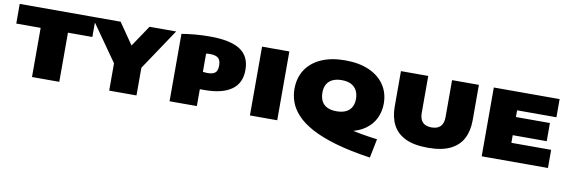

<svg xmlns="http://www.w3.org/2000/svg" viewBox="-55 -1031 4838 1635"><g transform="rotate(10 2364.0 -213.5)"><path d="M222 0V-425H11V-595H669V-425H458V0Z M889.5 0V-320L934.5 -172L637.5 -595H883.5L1043.5 -363H977.5L1133.5 -595H1363.5L1080.5 -172L1125.5 -318V0Z M1411.5 0V-583Q1465.5 -592 1526.5 -597.5Q1587.5 -603 1656.5 -603Q1831.5 -603 1916.5 -548.2Q2001.5 -493.5 2001.5 -374Q2001.5 -259.5 1920.8 -202.8Q1840 -146 1688.5 -146Q1679 -146 1667.5 -146Q1656 -146 1647.5 -146V0ZM1690.5 -293Q1732.5 -293 1753.5 -310Q1774.5 -327 1774.5 -374Q1774.5 -417.5 1752.8 -436.8Q1731 -456 1680.5 -456Q1673 -456 1664.5 -455.5Q1656 -455 1647.5 -454V-296Q1660.5 -294.5 1669.5 -293.8Q1678.5 -293 1690.5 -293Z M2106.5 0V-595H2342.5V0Z M3174.5 176Q2998.5 150 2872.2 113.2Q2746 76.5 2662.2 31Q2578.5 -14.5 2530 -66.5Q2481.5 -118.5 2461 -174.5Q2440.5 -230.5 2440.5 -288Q2440.5 -384.5 2486.5 -455.2Q2532.5 -526 2618.8 -564.5Q2705 -603 2825.5 -603Q2946.5 -603 3033 -564.5Q3119.5 -526 3165.5 -457Q3211.5 -388 3211.5 -297Q3211.5 -229 3184 -170.8Q3156.5 -112.5 3100 -71.5Q3043.5 -30.5 2957 -14.2Q2870.5 2 2752.5 -14L2833.5 -67Q2893 -48 2953.2 -33.2Q3013.5 -18.5 3076.5 -7.5Q3139.5 3.5 3207.5 12ZM2825.5 -163Q2874.5 -163 2907 -179Q2939.5 -195 2955.5 -224.5Q2971.5 -254 2971.5 -294Q2971.5 -337.5 2954.8 -368.5Q2938 -399.5 2905.5 -415.8Q2873 -432 2825.5 -432Q2778.5 -432 2746.2 -416.5Q2714 -401 2697.2 -371.8Q2680.5 -342.5 2680.5 -301Q2680.5 -256 2696.5 -225.2Q2712.5 -194.5 2744.8 -178.8Q2777 -163 2825.5 -163Z M3646.5 8Q3525 8 3450.5 -28.2Q3376 -64.5 3341.8 -131Q3307.5 -197.5 3307.5 -289V-595H3543.5V-276Q3543.5 -221.5 3569.5 -194.8Q3595.5 -168 3646.5 -168Q3697.5 -168 3723.5 -194.8Q3749.5 -221.5 3749.5 -276V-595H3981.5V-289Q3981.5 -197.5 3947.2 -131Q3913 -64.5 3839 -28.2Q3765 8 3646.5 8Z M4110.5 0V-595H4679.5V-438H4339.5V-157H4683.5V0ZM4223.5 -223V-380H4633.5V-223Z"/></g></svg>

Font: Encode Sans SC Expanded Black
Style: Regular
Weight: 900
Width: 7
Designer: Multiple Designers
Foundry: Impallari Type
Version: Version 3.002